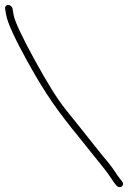

<svg xmlns="http://www.w3.org/2000/svg" viewBox="-80 -692 557 773"><path d="M-59.4 -657 -55.4 -633C-50.2 -601.5 -21.3 -538.2 31.1 -443.3C107.8 -304.6 159.4 -236 238.9 -138.5C273.5 -96.1 304 -56.2 334.3 -19.5C353.9 4.3 363.2 20.3 379.2 43L388 54C401.5 71.3 424.9 55.3 411.3 38L402.5 27C396.6 19.7 390.5 11 384.2 1C365.4 -28.6 341.2 -54 316.2 -86C271.2 -143.4 236.3 -186.2 183 -252.9C151 -292.8 109.4 -359.7 58 -453.5C6.7 -547.4 -21.1 -607.2 -25.4 -633L-29.4 -657C-30.7 -664.9 -39 -672 -46.9 -672C-54.8 -672 -60.7 -664.9 -59.4 -657Z"/></svg>

Font: MewTooHand
Style: Lta
Weight: 400
Designer: Mew Too, Robert Jablonski
Version: Version 0.77